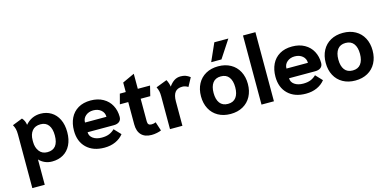

<svg xmlns="http://www.w3.org/2000/svg" viewBox="-84 -1247 4000 1970"><g transform="rotate(-15 1916.5 -262.0)"><path d="M60 -351Q60 -387 54 -410Q48 -433 35 -456L142 -498Q171 -466 176 -422Q241 -497 337 -497Q400 -497 449.5 -467Q499 -437 527 -380Q555 -323 555 -244Q555 -165 526.5 -108Q498 -51 447 -21.5Q396 8 329 8Q287 8 252 -7.5Q217 -23 192 -50V219H60ZM423 -244Q423 -315 394 -353.5Q365 -392 310 -392Q251 -392 220.5 -354.5Q190 -317 190 -254V-236Q190 -178 220 -137.5Q250 -97 306 -97Q423 -97 423 -244Z M625 -239Q625 -314 653 -372Q681 -430 736 -462.5Q791 -495 869 -495Q945 -495 1001 -463.5Q1057 -432 1086 -377.5Q1115 -323 1115 -256Q1115 -223 1093.5 -205.5Q1072 -188 1034 -188H756Q756 -147 791.5 -122Q827 -97 884 -97Q931 -97 963.5 -110.5Q996 -124 1021 -149L1087 -79Q1054 -37 1002 -13.5Q950 10 884 10Q764 10 694.5 -57Q625 -124 625 -239ZM984 -291Q984 -335 951.5 -362.5Q919 -390 869 -390Q821 -390 788.5 -362.5Q756 -335 756 -291Z M1239 -142V-379H1150L1178 -485H1241V-586L1369 -645V-485H1499L1473 -379H1371V-139Q1371 -116 1381 -106Q1391 -96 1412 -96Q1437 -96 1457 -106L1488 -11Q1471 -3 1441.5 3Q1412 9 1385 9Q1314 9 1276.5 -30Q1239 -69 1239 -142Z M1581 -349Q1581 -379 1576.5 -401Q1572 -423 1559 -450L1676 -495Q1685 -479 1692.5 -457Q1700 -435 1701 -419Q1728 -457 1757.5 -476Q1787 -495 1825 -495Q1855 -495 1877.5 -487Q1900 -479 1925 -460L1876 -369Q1859 -379 1845 -383.5Q1831 -388 1814 -388Q1762 -388 1737.5 -356Q1713 -324 1713 -259V0H1581Z M1975 -242Q1975 -317 2005.5 -374.5Q2036 -432 2092.5 -463.5Q2149 -495 2224 -495Q2299 -495 2355.5 -463.5Q2412 -432 2442.5 -374.5Q2473 -317 2473 -242Q2473 -167 2442.5 -109.5Q2412 -52 2355.5 -20.5Q2299 11 2224 11Q2149 11 2092.5 -20.5Q2036 -52 2005.5 -109.5Q1975 -167 1975 -242ZM2339 -242Q2339 -311 2310 -349.5Q2281 -388 2224 -388Q2167 -388 2138 -349.5Q2109 -311 2109 -242Q2109 -173 2138 -134.5Q2167 -96 2224 -96Q2281 -96 2310 -134.5Q2339 -173 2339 -242ZM2251 -743H2400L2276 -554H2167Z M2553 -734H2685V0H2553Z M2765 -239Q2765 -314 2793 -372Q2821 -430 2876 -462.5Q2931 -495 3009 -495Q3085 -495 3141 -463.5Q3197 -432 3226 -377.5Q3255 -323 3255 -256Q3255 -223 3233.5 -205.5Q3212 -188 3174 -188H2896Q2896 -147 2931.5 -122Q2967 -97 3024 -97Q3071 -97 3103.5 -110.5Q3136 -124 3161 -149L3227 -79Q3194 -37 3142 -13.5Q3090 10 3024 10Q2904 10 2834.5 -57Q2765 -124 2765 -239ZM3124 -291Q3124 -335 3091.5 -362.5Q3059 -390 3009 -390Q2961 -390 2928.5 -362.5Q2896 -335 2896 -291Z M3300 -242Q3300 -317 3330.5 -374.5Q3361 -432 3417.5 -463.5Q3474 -495 3549 -495Q3624 -495 3680.5 -463.5Q3737 -432 3767.5 -374.5Q3798 -317 3798 -242Q3798 -167 3767.5 -109.5Q3737 -52 3680.5 -20.5Q3624 11 3549 11Q3474 11 3417.5 -20.5Q3361 -52 3330.5 -109.5Q3300 -167 3300 -242ZM3664 -242Q3664 -311 3635 -349.5Q3606 -388 3549 -388Q3492 -388 3463 -349.5Q3434 -311 3434 -242Q3434 -173 3463 -134.5Q3492 -96 3549 -96Q3606 -96 3635 -134.5Q3664 -173 3664 -242Z"/></g></svg>

Font: Niramit
Style: Bold
Weight: 700
Designer: Katatrad Aksorn Co.,Ltd.
Foundry: Cadson Demak Co.,Ltd.
Version: Version 1.001; ttfautohint (v1.6)